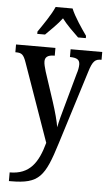

<svg xmlns="http://www.w3.org/2000/svg" viewBox="-64 -807 619 1083"><g transform="rotate(5 245.0 -265.5)"><path d="M116 -619V-606H160C189 -635 227 -671 253 -706C279 -671 318 -634 347 -606H391V-619C364 -657 320 -721 302 -766H206C187 -721 142 -657 116 -619ZM29 186V235H40C201 235 231 190 291 -3L421 -418C440 -481 455 -492 488 -492H490V-536H311V-492H314C350 -491 367 -482 367 -454C367 -438 363 -419 357 -401L303 -206C291 -164 281 -127 274 -91C269 -123 255 -176 236 -234L182 -398C175 -422 170 -440 170 -455C170 -478 184 -492 222 -492H225V-536H2V-492H6C38 -492 49 -483 64 -440L220 2C189 115 143 186 29 186Z"/></g></svg>

Font: Noto Serif Georgian Condensed Medium
Style: Regular
Weight: 500
Width: 3
Designer: Monotype Design Team, Akaki Razmadze
Foundry: Google LLC
Version: Version 2.003